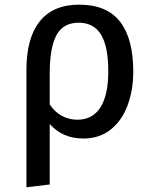

<svg xmlns="http://www.w3.org/2000/svg" viewBox="-20 -573 655 812"><path d="M543.6 -270.8Q543.6 -192.3 519.7 -127.7Q495.9 -63.1 448.2 -25.1Q400.5 12.8 332.3 12.8Q244.1 12.8 190.3 -48.7V207.2L91.8 219V-277.9Q91.8 -412.8 148.5 -483.1Q205.1 -553.3 314.9 -553.3Q431.8 -553.3 487.7 -481.3Q543.6 -409.2 543.6 -270.8ZM190.3 -262.1V-131.3Q210.8 -100 241 -83.3Q271.3 -66.7 307.7 -66.7Q371.3 -66.7 404.6 -118.7Q437.9 -170.8 437.9 -270.8Q437.9 -376.4 407.2 -426.7Q376.4 -476.9 312.8 -476.9Q246.7 -476.9 218.5 -423.8Q190.3 -370.8 190.3 -262.1Z"/></svg>

Font: Fira Code Fixed Retina
Style: Regular
Weight: 450
Monospace: yes
Designer: Carrois Corporate, Edenspiekermann AG, Nikita Prokopov
Foundry: Carrois Corporate, Edenspiekermann AG, Nikita Prokopov
Version: Version 5.002